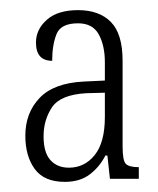

<svg xmlns="http://www.w3.org/2000/svg" viewBox="-20 -739 311 379"><path d="M108 -380Q67 -380 48.5 -405.5Q30 -431 30 -471Q30 -516 58 -545.5Q86 -575 145 -578L187 -580V-616Q187 -649 175 -671Q163 -693 134 -693Q100 -693 91.5 -671.5Q83 -650 83 -619Q51 -619 51 -655Q51 -681 72.5 -700Q94 -719 134 -719Q176 -719 199 -695.5Q222 -672 222 -619V-450Q222 -423 228 -416Q234 -409 254 -409V-386H197L192 -432H188Q177 -410 157.5 -395Q138 -380 108 -380ZM116 -408Q147 -408 167 -433Q187 -458 187 -508V-556L150 -555Q99 -552 82.5 -527Q66 -502 66 -470Q66 -438 79.5 -423Q93 -408 116 -408Z"/></svg>

Font: Noto Serif Myanmar ExtraCondensed ExtraLight
Style: Regular
Weight: 200
Width: 2
Designer: Ben Mitchell and the Monotype Design Team
Foundry: Monotype Imaging Inc.
Version: Version 2.106; ttfautohint (v1.8.4.7-5d5b)